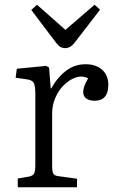

<svg xmlns="http://www.w3.org/2000/svg" viewBox="-20 -790 496 810"><path d="M55 0V-37L102 -45Q118 -48 123.5 -57.5Q129 -67 129 -92V-393Q129 -428 122.5 -440Q116 -452 95 -455L46 -462L51 -500L175 -512L187 -505L194 -417H196Q224 -466 260 -492.5Q296 -519 341 -519Q385 -519 411 -495.5Q437 -472 437 -432Q437 -365 379 -365Q357 -365 344 -374.5Q331 -384 331 -402Q331 -413 335.5 -426Q340 -439 352 -460Q326 -472 299.5 -463Q273 -454 250 -431.5Q227 -409 213.5 -377.5Q200 -346 200 -312V-90Q200 -68 204.5 -58.5Q209 -49 225 -47L305 -36V0ZM255 -587Q244 -587 235 -592Q226 -597 214 -613L112 -748L136 -770L256 -664L379 -770L402 -749L294 -609Q277 -587 255 -587Z"/></svg>

Font: Literata 12pt Light
Style: Regular
Weight: 300
Designer: Latin by Veronika Burian and Jose Scaglione. Greek by Irene Vlachou. Cyrillic by Vera Evstafieva.
Foundry: TypeTogether
Version: Version 3.002